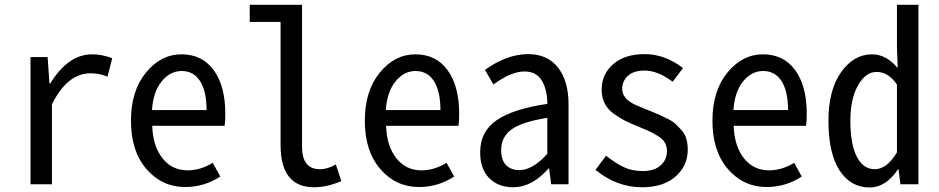

<svg xmlns="http://www.w3.org/2000/svg" viewBox="-20 -788 4017 821"><path d="M110.4 0V-543.9H183.6L191.4 -431.6H195.3Q271.5 -555.7 374 -555.7Q416 -555.7 460 -539.1L439.5 -460Q406.2 -474.6 367.2 -474.6Q267.6 -474.6 202.1 -341.8V0Z M771.5 11.7Q672.9 11.7 606.4 -64.9Q540 -141.6 540 -271.5Q540 -399.4 604 -477.5Q668 -555.7 755.9 -555.7Q844.7 -555.7 894 -487.8Q943.4 -419.9 943.4 -301.8Q943.4 -269.5 940.4 -250H630.9Q633.8 -163.1 674.8 -111.3Q715.8 -59.6 782.2 -59.6Q836.9 -59.6 889.6 -91.8L921.9 -33.2Q853.5 11.7 771.5 11.7ZM629.9 -317.4H863.3Q863.3 -398.4 835.4 -441.4Q807.6 -484.4 756.8 -484.4Q707 -484.4 670.9 -439.5Q634.8 -394.5 629.9 -317.4Z M1323.2 12.7Q1179.7 12.7 1179.7 -168V-694.3H1047.9V-767.6H1271.5V-161.1Q1271.5 -64.5 1347.7 -64.5Q1381.8 -64.5 1416 -85L1439.5 -13.7Q1378.9 12.7 1323.2 12.7Z M1771.5 11.7Q1672.9 11.7 1606.4 -64.9Q1540 -141.6 1540 -271.5Q1540 -399.4 1604 -477.5Q1668 -555.7 1755.9 -555.7Q1844.7 -555.7 1894 -487.8Q1943.4 -419.9 1943.4 -301.8Q1943.4 -269.5 1940.4 -250H1630.9Q1633.8 -163.1 1674.8 -111.3Q1715.8 -59.6 1782.2 -59.6Q1836.9 -59.6 1889.6 -91.8L1921.9 -33.2Q1853.5 11.7 1771.5 11.7ZM1629.9 -317.4H1863.3Q1863.3 -398.4 1835.4 -441.4Q1807.6 -484.4 1756.8 -484.4Q1707 -484.4 1670.9 -439.5Q1634.8 -394.5 1629.9 -317.4Z M2174.8 12.7Q2110.4 12.7 2071.8 -26.4Q2033.2 -65.4 2033.2 -136.7Q2033.2 -225.6 2103.5 -273.9Q2173.8 -322.3 2320.3 -343.8Q2320.3 -404.3 2296.9 -443.4Q2273.4 -482.4 2222.7 -482.4Q2166 -482.4 2089.8 -426.8L2053.7 -489.3Q2148.4 -556.6 2238.3 -556.6Q2321.3 -556.6 2366.2 -499Q2411.1 -441.4 2411.1 -341.8V0H2336.9L2328.1 -67.4H2325.2Q2254.9 12.7 2174.8 12.7ZM2201.2 -60.5Q2256.8 -60.5 2320.3 -129.9V-284.2Q2210.9 -266.6 2167 -234.4Q2123 -202.1 2123 -146.5Q2123 -102.5 2144.5 -81.5Q2166 -60.5 2201.2 -60.5Z M2725.6 12.7Q2617.2 12.7 2526.4 -61.5L2571.3 -122.1Q2614.3 -88.9 2648.4 -72.8Q2682.6 -56.6 2728.5 -56.6Q2778.3 -56.6 2805.2 -81.1Q2832 -105.5 2832 -141.6Q2832 -162.1 2823.2 -177.7Q2814.5 -193.4 2793 -206.5Q2771.5 -219.7 2756.8 -226.6Q2742.2 -233.4 2710.9 -246.1Q2674.8 -260.7 2654.3 -271Q2633.8 -281.2 2606.4 -300.3Q2579.1 -319.3 2565.9 -345.2Q2552.7 -371.1 2552.7 -404.3Q2552.7 -470.7 2602.1 -513.7Q2651.4 -556.6 2736.3 -556.6Q2823.2 -556.6 2900.4 -497.1L2856.4 -438.5Q2792 -486.3 2737.3 -486.3Q2689.5 -486.3 2665 -463.9Q2640.6 -441.4 2640.6 -408.2Q2640.6 -399.4 2642.6 -392.1Q2644.5 -384.8 2648.9 -377.9Q2653.3 -371.1 2657.2 -366.2Q2661.1 -361.3 2669.9 -355.5Q2678.7 -349.6 2684.1 -346.2Q2689.5 -342.8 2701.2 -337.9Q2712.9 -333 2718.3 -330.6Q2723.6 -328.1 2737.8 -322.3Q2752 -316.4 2757.8 -314.5Q2785.2 -303.7 2796.9 -298.3Q2808.6 -293 2832.5 -281.2Q2856.4 -269.5 2868.2 -258.3Q2879.9 -247.1 2894.5 -231Q2909.2 -214.8 2915 -193.8Q2920.9 -172.9 2920.9 -148.4Q2920.9 -79.1 2868.7 -33.2Q2816.4 12.7 2725.6 12.7Z M3257.8 11.7Q3159.2 11.7 3092.8 -64.9Q3026.4 -141.6 3026.4 -271.5Q3026.4 -399.4 3090.3 -477.5Q3154.3 -555.7 3242.2 -555.7Q3331.1 -555.7 3380.4 -487.8Q3429.7 -419.9 3429.7 -301.8Q3429.7 -269.5 3426.8 -250H3117.2Q3120.1 -163.1 3161.1 -111.3Q3202.1 -59.6 3268.6 -59.6Q3323.2 -59.6 3376 -91.8L3408.2 -33.2Q3339.8 11.7 3257.8 11.7ZM3116.2 -317.4H3349.6Q3349.6 -398.4 3321.8 -441.4Q3293.9 -484.4 3243.2 -484.4Q3193.4 -484.4 3157.2 -439.5Q3121.1 -394.5 3116.2 -317.4Z M3699.2 13.7Q3617.2 13.7 3569.8 -59.6Q3522.5 -132.8 3522.5 -271.5Q3522.5 -403.3 3576.7 -479.5Q3630.9 -555.7 3709 -555.7Q3769.5 -555.7 3818.4 -497.1L3815.4 -591.8V-767.6H3907.2V0H3830.1L3822.3 -64.5H3820.3Q3767.6 13.7 3699.2 13.7ZM3720.7 -64.5Q3772.5 -64.5 3815.4 -136.7V-426.8Q3778.3 -480.5 3728.5 -480.5Q3681.6 -480.5 3648.9 -422.9Q3616.2 -365.2 3616.2 -271.5Q3616.2 -171.9 3643.6 -118.2Q3670.9 -64.5 3720.7 -64.5Z"/></svg>

Font: Gen Shin Gothic Monospace Regular
Style: Regular
Weight: 400
Designer: [Source Han Sans]
Ryoko NISHIZUKA  (kana & ideographs); Paul D. Hunt (Latin, Greek & Cyrillic); Wenlong ZHANG  (bopomofo
Version: Version 1.002.20150607